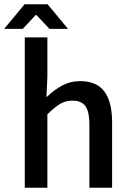

<svg xmlns="http://www.w3.org/2000/svg" viewBox="-41 -884 616 904"><path d="M177.7 -426.3Q215.3 -461.9 252.9 -481.9Q290.5 -502 336.4 -502Q414.1 -502 450.4 -453.1Q486.8 -404.3 486.8 -309.1V0H379.9V-294.9Q379.9 -337.4 371.8 -362.3Q363.8 -387.2 346.2 -398.7Q328.6 -410.2 299.8 -410.2Q268.1 -410.2 242.4 -395Q216.8 -379.9 182.1 -345.7V0H75.7V-708H182.1V-522ZM279.3 -748H191.9L130.9 -813H127L65.9 -748H-21.5L74.7 -863.8H183.1Z"/></svg>

Font: Varta
Style: Bold
Weight: 700
Designer: Joana Correia, Viktoriya Grabowska, Eben Sorkin
Foundry: Sorkin Type
Version: Version 1.002; ttfautohint (v1.3) -l 8 -r 24 -G 200 -x 12 -H